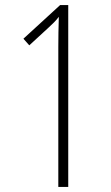

<svg xmlns="http://www.w3.org/2000/svg" viewBox="-20 -734 436 754"><path d="M248 0H209V-549Q209 -580 209.5 -607Q210 -634 211 -668Q202 -656 192.5 -646.5Q183 -637 170 -625L95 -556L72 -582L216 -714H248Z"/></svg>

Font: Noto Sans Arabic ExtCond ExtLt
Style: Regular
Weight: 200
Width: 2
Designer: Monotype Design Team, Nadine Chahine, Nizar Qandah and Khaled Hosny
Foundry: Monotype Imaging Inc.
Version: Version 2.012; ttfautohint (v1.8.4.7-5d5b)